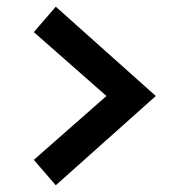

<svg xmlns="http://www.w3.org/2000/svg" viewBox="-20 -532 521 568"><path d="M294.9 -248 80.1 -59.1 145 16.1 440.9 -248 145 -512.2 80.1 -437Z"/></svg>

Font: Sura
Style: Bold
Weight: 700
Designer: Carolina Giovagnoli
Foundry: Huerta Tipografica
Version: Version 1.002;PS 001.002;hotconv 1.0.70;makeotf.lib2.5.58329